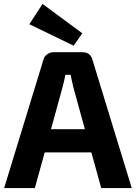

<svg xmlns="http://www.w3.org/2000/svg" viewBox="-20 -955 690 975"><path d="M354 -723 129 -832 196 -935 398 -786ZM444 -181H207L157 0H1L200 -650Q204 -668 219 -679Q234 -690 253 -690H397Q440 -690 450 -650L649 0H494ZM411 -299 353 -510Q341 -560 339 -575H312Q310 -564 305 -542Q300 -520 297 -510L239 -299Z"/></svg>

Font: Exo 2.0
Style: Bold
Weight: 700
Designer: Natanael Gama
Version: Version 1.001;PS 001.001;hotconv 1.0.70;makeotf.lib2.5.58329